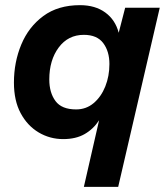

<svg xmlns="http://www.w3.org/2000/svg" viewBox="-20 -530 646 744"><path d="M305 194 364 -64Q342 -30 308 -10.5Q274 9 225 9Q173 9 129.5 -17Q86 -43 60 -91.5Q34 -140 34 -210Q34 -289 62.5 -357.5Q91 -426 148 -468Q205 -510 290 -510Q349 -510 388 -481.5Q427 -453 440 -403L465 -500H599L438 194ZM275 -106Q314 -106 343 -130.5Q372 -155 388 -195Q404 -235 404 -282Q404 -331 380 -363Q356 -395 305 -395Q244 -395 207.5 -346Q171 -297 171 -222Q171 -171 195 -138.5Q219 -106 275 -106Z"/></svg>

Font: Prodigy Sans SemiBold
Style: Italic
Weight: 600
Italic angle: -13°
Designer: Wei Huang
Foundry: Wei Huang
Version: Version 1.003; ttfautohint (v1.8.3)